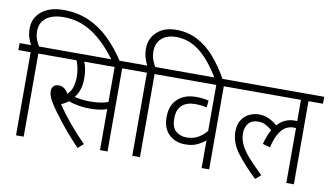

<svg xmlns="http://www.w3.org/2000/svg" viewBox="-86 -1095 2276 1306"><g transform="rotate(10 1052.0 -442.0)"><path d="M85 -574H0V-622H79Q67 -644 58.5 -671Q50 -698 50 -732Q50 -806 106 -851Q162 -896 257 -896Q354 -896 433 -861Q512 -826 576.5 -762.5Q641 -699 695 -615H638Q553 -732 462.5 -790Q372 -848 267 -848Q190 -848 146.5 -815.5Q103 -783 103 -723Q103 -692 112.5 -666.5Q122 -641 134 -622H237V-574H138V0H85Z M717 -574V0H665V-283Q638 -274 610 -270Q582 -266 545 -266Q510 -266 470 -272.5Q430 -279 400 -291Q378 -274 350 -261Q389 -203 441.5 -140Q494 -77 550 -21L512 12Q437 -67 380 -139Q323 -211 294 -258Q277 -285 271 -304Q265 -323 265 -340Q265 -359 277.5 -372Q290 -385 313 -385Q334 -385 350 -373.5Q366 -362 380 -339Q403 -360 413 -391.5Q423 -423 423 -463Q423 -493 417 -523Q411 -553 402 -574H223V-622H817V-574ZM539 -314Q575 -314 605 -318Q635 -322 665 -332V-574H455Q464 -554 469.5 -524Q475 -494 475 -462Q475 -417 464 -384Q453 -351 433 -327Q456 -321 482.5 -317.5Q509 -314 539 -314Z M888 -574H803V-622H882Q870 -644 861.5 -672Q853 -700 853 -734Q853 -806 903 -851Q953 -896 1035 -896Q1116 -896 1182 -861.5Q1248 -827 1303 -764Q1358 -701 1405 -615H1349Q1279 -733 1205 -790.5Q1131 -848 1043 -848Q980 -848 943 -815.5Q906 -783 906 -726Q906 -693 915.5 -667.5Q925 -642 937 -622H1040V-574H941V0H888Z M1519 -574H1419V0H1367V-191Q1344 -171 1310.5 -155Q1277 -139 1228 -139Q1160 -139 1116 -181Q1072 -223 1072 -300Q1072 -382 1120 -426Q1168 -470 1247 -470Q1271 -470 1295 -467Q1319 -464 1334 -460L1329 -412Q1313 -416 1293 -418.5Q1273 -421 1249 -421Q1190 -421 1157.5 -391Q1125 -361 1125 -300Q1125 -239 1155 -213Q1185 -187 1230 -187Q1274 -187 1307.5 -206Q1341 -225 1367 -256V-574H1026V-622H1519Z M1505 -574V-622H2104V-574H2004V0H1952V-379Q1944 -380 1934 -380Q1909 -380 1884 -367Q1859 -354 1837.5 -319Q1816 -284 1800 -219L1749 -234Q1764 -294 1788 -336Q1766 -355 1743 -366.5Q1720 -378 1692 -378Q1648 -378 1625.5 -351Q1603 -324 1603 -282Q1603 -240 1622 -201.5Q1641 -163 1679 -120.5Q1717 -78 1775 -22L1738 10Q1654 -70 1602 -139.5Q1550 -209 1550 -284Q1550 -335 1571 -366.5Q1592 -398 1624 -412.5Q1656 -427 1688 -427Q1726 -427 1756.5 -413Q1787 -399 1816 -374Q1864 -428 1936 -428Q1944 -428 1952 -427V-574Z"/></g></svg>

Font: Noto Sans SemiCondensed Light
Style: Italic
Weight: 300
Width: 4
Italic angle: -12°
Designer: Monotype Design Team
Foundry: Monotype Imaging Inc.
Version: Version 2.013; ttfautohint (v1.8.4.7-5d5b)